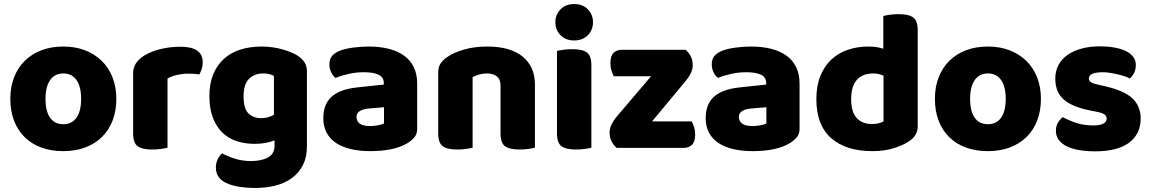

<svg xmlns="http://www.w3.org/2000/svg" viewBox="-20 -731 5688 949"><path d="M555 -243Q555 -183 536.5 -135Q518 -87 483.5 -53.5Q449 -20 401 -2Q353 16 293 16Q233 16 185 -1.5Q137 -19 102.5 -52.5Q68 -86 49.5 -134Q31 -182 31 -243Q31 -302 50 -350Q69 -398 103.5 -431.5Q138 -465 186 -483Q234 -501 293 -501Q352 -501 400 -482.5Q448 -464 482.5 -430.5Q517 -397 536 -349Q555 -301 555 -243ZM293 -368Q251 -368 228 -335.5Q205 -303 205 -243Q205 -180 228 -148.5Q251 -117 293 -117Q335 -117 358 -149Q381 -181 381 -243Q381 -303 358 -335.5Q335 -368 293 -368Z M808 -1Q797 2 776.5 5Q756 8 732 8Q682 8 660 -8.5Q638 -25 638 -72V-369Q638 -398 653 -419.5Q668 -441 694 -457Q729 -478 775.5 -489Q822 -500 873 -500Q982 -500 982 -423Q982 -405 977 -389.5Q972 -374 965 -363Q946 -367 910 -367Q884 -367 856.5 -361Q829 -355 808 -343Z M1337 -37Q1317 -29 1292.5 -24.5Q1268 -20 1238 -20Q1193 -20 1152.5 -32.5Q1112 -45 1081.5 -73.5Q1051 -102 1033 -147Q1015 -192 1015 -257Q1015 -317 1033.5 -362.5Q1052 -408 1085.5 -439Q1119 -470 1167 -485.5Q1215 -501 1274 -501Q1302 -501 1329 -497Q1356 -493 1379.5 -486Q1403 -479 1422 -471Q1441 -463 1454 -454Q1474 -440 1485.5 -422.5Q1497 -405 1497 -378V-7Q1497 46 1477.5 84.5Q1458 123 1423.5 148.5Q1389 174 1342.5 186Q1296 198 1243 198Q1189 198 1148 189.5Q1107 181 1083 165Q1047 141 1047 97Q1047 74 1056.5 55Q1066 36 1078 27Q1107 43 1143.5 54Q1180 65 1220 65Q1273 65 1305 47Q1337 29 1337 -11ZM1270 -147Q1290 -147 1305.5 -151.5Q1321 -156 1334 -164V-356Q1323 -361 1311.5 -364.5Q1300 -368 1281 -368Q1238 -368 1211 -341.5Q1184 -315 1184 -256Q1184 -193 1208.5 -170Q1233 -147 1270 -147Z M1810 -108Q1827 -108 1847.5 -111.5Q1868 -115 1878 -121V-201L1806 -195Q1778 -193 1760 -183Q1742 -173 1742 -153Q1742 -133 1757.5 -120.5Q1773 -108 1810 -108ZM1802 -501Q1856 -501 1900.5 -490Q1945 -479 1976.5 -456.5Q2008 -434 2025 -399.5Q2042 -365 2042 -318V-94Q2042 -68 2027.5 -51.5Q2013 -35 1993 -23Q1928 16 1810 16Q1757 16 1714.5 6Q1672 -4 1641.5 -24Q1611 -44 1594.5 -75Q1578 -106 1578 -147Q1578 -216 1619 -253Q1660 -290 1746 -299L1877 -313V-320Q1877 -349 1851.5 -361.5Q1826 -374 1778 -374Q1741 -374 1704.5 -366Q1668 -358 1639 -346Q1626 -355 1617 -373.5Q1608 -392 1608 -412Q1608 -438 1620.5 -453.5Q1633 -469 1659 -480Q1688 -491 1727.5 -496Q1767 -501 1802 -501Z M2624 -1Q2613 2 2592.5 5Q2572 8 2548 8Q2498 8 2476 -8.5Q2454 -25 2454 -72V-308Q2454 -339 2435.5 -353.5Q2417 -368 2387 -368Q2367 -368 2349.5 -363Q2332 -358 2316 -350V-1Q2305 2 2284.5 5Q2264 8 2240 8Q2190 8 2168 -8.5Q2146 -25 2146 -72V-373Q2146 -400 2157.5 -417Q2169 -434 2189 -448Q2223 -472 2274.5 -486.5Q2326 -501 2389 -501Q2502 -501 2563 -451.5Q2624 -402 2624 -313Z M2733 -479Q2744 -482 2764.5 -485Q2785 -488 2809 -488Q2859 -488 2881 -471.5Q2903 -455 2903 -408V-1Q2892 2 2871.5 5Q2851 8 2827 8Q2777 8 2755 -8.5Q2733 -25 2733 -72ZM2725 -621Q2725 -659 2750.5 -685Q2776 -711 2818 -711Q2860 -711 2885.5 -685Q2911 -659 2911 -621Q2911 -583 2885.5 -557Q2860 -531 2818 -531Q2776 -531 2750.5 -557Q2725 -583 2725 -621Z M3369 -485Q3385 -471 3394.5 -452Q3404 -433 3404 -409Q3404 -389 3394.5 -369.5Q3385 -350 3371 -333L3203 -131H3399Q3405 -120 3410.5 -103Q3416 -86 3416 -66Q3416 -31 3400.5 -15.5Q3385 0 3359 0H3028Q3012 -14 3002.5 -33Q2993 -52 2993 -76Q2993 -96 3002.5 -115.5Q3012 -135 3026 -152L3198 -354H3014Q3008 -365 3002.5 -382Q2997 -399 2997 -419Q2997 -454 3012.5 -469.5Q3028 -485 3054 -485H3369Z M3700 -108Q3717 -108 3737.5 -111.5Q3758 -115 3768 -121V-201L3696 -195Q3668 -193 3650 -183Q3632 -173 3632 -153Q3632 -133 3647.5 -120.5Q3663 -108 3700 -108ZM3692 -501Q3746 -501 3790.5 -490Q3835 -479 3866.5 -456.5Q3898 -434 3915 -399.5Q3932 -365 3932 -318V-94Q3932 -68 3917.5 -51.5Q3903 -35 3883 -23Q3818 16 3700 16Q3647 16 3604.5 6Q3562 -4 3531.5 -24Q3501 -44 3484.5 -75Q3468 -106 3468 -147Q3468 -216 3509 -253Q3550 -290 3636 -299L3767 -313V-320Q3767 -349 3741.5 -361.5Q3716 -374 3668 -374Q3631 -374 3594.5 -366Q3558 -358 3529 -346Q3516 -355 3507 -373.5Q3498 -392 3498 -412Q3498 -438 3510.5 -453.5Q3523 -469 3549 -480Q3578 -491 3617.5 -496Q3657 -501 3692 -501Z M4272 -501Q4315 -501 4346 -490V-652Q4357 -655 4377.5 -658Q4398 -661 4422 -661Q4472 -661 4494 -644.5Q4516 -628 4516 -581V-107Q4516 -60 4472 -32Q4443 -13 4397.5 1.5Q4352 16 4292 16Q4161 16 4088 -48.5Q4015 -113 4015 -241Q4015 -307 4035 -356Q4055 -405 4089.5 -437Q4124 -469 4171 -485Q4218 -501 4272 -501ZM4347 -357Q4336 -362 4323 -365Q4310 -368 4296 -368Q4244 -368 4215.5 -336.5Q4187 -305 4187 -241Q4187 -178 4214 -148Q4241 -118 4291 -118Q4309 -118 4324 -122Q4339 -126 4347 -131Z M5125 -243Q5125 -183 5106.5 -135Q5088 -87 5053.5 -53.5Q5019 -20 4971 -2Q4923 16 4863 16Q4803 16 4755 -1.5Q4707 -19 4672.5 -52.5Q4638 -86 4619.5 -134Q4601 -182 4601 -243Q4601 -302 4620 -350Q4639 -398 4673.5 -431.5Q4708 -465 4756 -483Q4804 -501 4863 -501Q4922 -501 4970 -482.5Q5018 -464 5052.5 -430.5Q5087 -397 5106 -349Q5125 -301 5125 -243ZM4863 -368Q4821 -368 4798 -335.5Q4775 -303 4775 -243Q4775 -180 4798 -148.5Q4821 -117 4863 -117Q4905 -117 4928 -149Q4951 -181 4951 -243Q4951 -303 4928 -335.5Q4905 -368 4863 -368Z M5618 -145Q5618 -69 5561 -26Q5504 17 5393 17Q5351 17 5315 11Q5279 5 5253.5 -7.5Q5228 -20 5213.5 -39Q5199 -58 5199 -84Q5199 -108 5209 -124.5Q5219 -141 5233 -152Q5262 -136 5299.5 -123.5Q5337 -111 5386 -111Q5417 -111 5433.5 -120Q5450 -129 5450 -144Q5450 -158 5438 -166Q5426 -174 5398 -179L5368 -185Q5281 -202 5238.5 -238.5Q5196 -275 5196 -343Q5196 -380 5212 -410Q5228 -440 5257 -460Q5286 -480 5326.5 -491Q5367 -502 5416 -502Q5453 -502 5485.5 -496.5Q5518 -491 5542 -480Q5566 -469 5580 -451.5Q5594 -434 5594 -410Q5594 -387 5585.5 -370.5Q5577 -354 5564 -343Q5556 -348 5540 -353.5Q5524 -359 5505 -363.5Q5486 -368 5466.5 -371Q5447 -374 5431 -374Q5398 -374 5380 -366.5Q5362 -359 5362 -343Q5362 -332 5372 -325Q5382 -318 5410 -312L5441 -305Q5537 -283 5577.5 -244.5Q5618 -206 5618 -145Z"/></svg>

Font: Baloo Paaji 2 ExtraBold
Style: Regular
Weight: 800
Designer: Shuchita Grover, Noopur Datye and Ek Type
Foundry: Ek Type
Version: Version 1.640;hotconv 1.0.111;makeotfexe 2.5.65597; ttfautoh